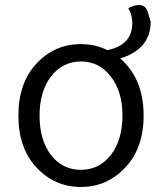

<svg xmlns="http://www.w3.org/2000/svg" viewBox="-20 -729 642 762"><path d="M53 -270Q53 -400 125 -477Q197 -554 301 -554Q358 -554 406 -530Q505 -550 505 -637Q505 -671 489 -697Q553 -728 567 -680L578 -643Q578 -534 457 -497Q550 -417 550 -270Q550 -141 477 -64Q405 13 301 13Q197 13 125 -64Q53 -141 53 -270ZM420 -114Q466 -174 466 -270Q466 -366 420 -425Q374 -485 301 -485Q228 -485 182 -425Q137 -366 137 -270Q137 -174 182 -114Q228 -55 301 -55Q374 -55 420 -114Z"/></svg>

Font: Swei Half Moon CJK TC
Style: DemiLight
Weight: 350
Version: Version 2.125